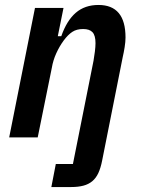

<svg xmlns="http://www.w3.org/2000/svg" viewBox="-20 -554 569 774"><path d="M274 107 357 -309Q360 -326 362.5 -346Q365 -366 365 -380Q365 -411 353 -424Q341 -437 315 -437Q289 -437 271.5 -425.5Q254 -414 237 -391Q220 -368 207 -339.5Q194 -311 189 -281L132 0H17L121 -522H236L213 -408H227Q249 -471 285.5 -502.5Q322 -534 377 -534Q486 -534 486 -403Q486 -386 482.5 -364Q479 -342 475 -325L392 92Q386 123 376.5 143.5Q367 164 352 176.5Q337 189 316 194.5Q295 200 267 200H187L205 107Z"/></svg>

Font: IBM Plex Sans Cond SmBld
Style: Italic
Weight: 600
Width: 3
Italic angle: -11°
Designer: Mike Abbink, Paul van der Laan, Pieter van Rosmalen
Foundry: Bold Monday
Version: Version 1.3